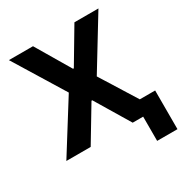

<svg xmlns="http://www.w3.org/2000/svg" viewBox="-204 -877 1140 1203"><g transform="rotate(-30 366.0 -275.5)"><path d="M207.4 -727.3 354 -479.4H359.7L507.1 -727.3H680.8L458.8 -363.6L685.7 0H508.9L359.7 -248.2H354L204.9 0H28.8L256.4 -363.6L33 -727.3ZM731.5 -104.4V175.4H584.5V-104.4Z"/></g></svg>

Font: InterMG
Style: Bold
Weight: 700
Designer: Rasmus Andersson
Foundry: rsms
Version: Version 3.019;December 26, 2023;FontCreator 15.0.0.2955 64-b